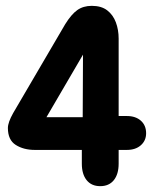

<svg xmlns="http://www.w3.org/2000/svg" viewBox="-20 -626 520 657"><path d="M260 -113V-66Q260 -30 276.5 -9.5Q293 11 323 11Q353 11 369.5 -9.5Q386 -30 386 -66V-113H414Q444 -113 462 -129Q480 -145 480 -170Q480 -197 462 -213Q444 -229 414 -229H386V-494Q386 -524 376.5 -549.5Q367 -575 347 -590.5Q327 -606 294 -606Q265 -606 244.5 -591.5Q224 -577 203 -543L25 -239Q7 -207 7 -188Q7 -147 34 -130Q61 -113 99 -113ZM263 -225H139L264 -439Z"/></svg>

Font: Beiruti ExtraBold
Style: Regular
Weight: 800
Designer: Arlette Boutros
Foundry: Boutros
Version: Version 1.41